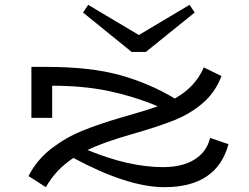

<svg xmlns="http://www.w3.org/2000/svg" viewBox="-20 -761 1031 795"><path d="M926 -164Q878 14 661 14Q509 14 284 -107Q211 -59 170 14L98 -32Q133 -100 193 -146Q253 -192 322 -220Q391 -248 484 -275Q587 -304 633 -321Q538 -361 433 -383.5Q328 -406 196 -406V-273H110V-484H174Q353 -484 475 -450.5Q597 -417 704 -353Q746 -377 775.5 -408Q805 -439 824 -482L897 -446Q871 -378 819 -333.5Q767 -289 698.5 -262Q630 -235 521 -204Q407 -171 342 -140Q514 -69 655 -69Q735 -69 785.5 -100.5Q836 -132 850 -190ZM786 -709 584 -546H525L324 -709L345 -741L555 -616L765 -741Z"/></svg>

Font: BioRhyme Expanded
Style: Regular
Weight: 400
Width: 7
Designer: Aoife Mooney
Foundry: Aoife Mooney Type
Version: Version 1.001